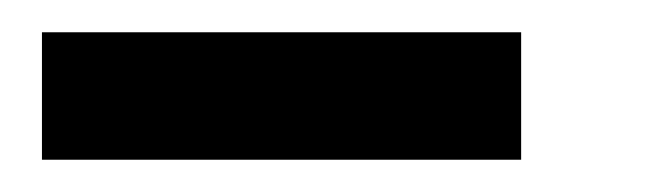

<svg xmlns="http://www.w3.org/2000/svg" viewBox="-20 -298 402 119"><path d="M6 -199V-278H303V-199Z"/></svg>

Font: Coval
Style: Bold
Weight: 700
Foundry: Context Ltd
Version: Version 001.000